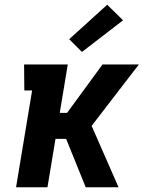

<svg xmlns="http://www.w3.org/2000/svg" viewBox="-20 -793 640 813"><path d="M48 0 116 -410H83L82 -520H267L233 -315H264L414 -520H568L368 -260L482 0H343L260 -205H215L181 0ZM327 -573 273 -627 434 -773 501 -707Z"/></svg>

Font: Iosevka Etoile Extrabold
Style: Italic
Weight: 800
Italic angle: -9°
Designer: Belleve Invis
Foundry: Belleve Invis
Version: Version 22.1.2; ttfautohint (v1.8.4)